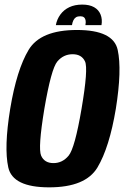

<svg xmlns="http://www.w3.org/2000/svg" viewBox="-20 -812 541 837"><path d="M194.3 4.7Q352.9 4.7 404.9 -82.1Q456.8 -169 485 -337.9Q512.1 -507.4 493.1 -594.4Q474.2 -681.3 315.5 -681.3Q156.9 -681.3 104.8 -594.6Q52.7 -507.8 24.5 -337.9Q-3.1 -169.1 16.1 -82.2Q35.3 4.7 194.3 4.7ZM213.1 -101Q173.6 -101 159.3 -133.5Q145 -166 173.4 -337.9Q203.3 -512.5 230 -544Q256.7 -575.6 296.7 -575.6Q335.9 -575.6 350.6 -544.2Q365.3 -512.8 335.5 -337.9Q306.2 -165.9 279.2 -133.5Q252.3 -101 213.1 -101ZM338.6 -792Q306.1 -792 282.1 -780.6Q258.1 -769.2 243.1 -748.5Q228.1 -727.9 223.4 -702.3H293.7Q295.7 -715.4 300.2 -724Q304.7 -732.7 311.6 -736.9Q318.6 -741.1 330 -741.1Q339.8 -741.1 345.3 -737Q350.9 -733 352.9 -724.6Q354.9 -716.3 352.4 -702.3H422.4Q426.8 -727.9 418.5 -748.5Q410.3 -769.2 390.2 -780.6Q370.1 -792 338.6 -792Z"/></svg>

Font: Anybody Thin Condensed
Style: Italic
Weight: 100
Width: 3
Italic angle: -10°
Version: Version 1.113;gftools[0.9.25]